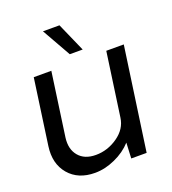

<svg xmlns="http://www.w3.org/2000/svg" viewBox="-137 -853 860 962"><g transform="rotate(-20 293.0 -372.0)"><path d="M289.1 -596.2 202.1 -750H290L357.9 -596.2ZM560.1 -549.8 481.9 0H399.9L403.8 -83Q367.7 -43 313.2 -18.6Q258.8 5.9 206.1 5.9Q116.2 5.9 67.1 -52Q18.1 -109.9 30.8 -200.2L80.1 -549.8H173.8L126 -210.9Q118.2 -150.9 149.2 -114Q180.2 -77.1 240.2 -77.1Q303.2 -77.1 357.2 -115Q411.1 -152.8 418.9 -210.9L466.8 -549.8Z"/></g></svg>

Font: Oakes Grotesk
Style: Italic
Weight: 400
Designer: Samuel Oakes
Foundry: Samuel Oakes
Version: Version 1.0 | wf-rip DC20170320